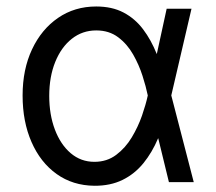

<svg xmlns="http://www.w3.org/2000/svg" viewBox="-20 -573 681 604"><path d="M277 11.4Q208.8 10.7 158 -25.7Q107.2 -62.1 79.2 -126.1Q51.1 -190 51.1 -272.7Q51.1 -354.8 80.8 -417.8Q110.4 -480.8 162.6 -516.7Q214.8 -552.6 282.7 -552.6Q332.4 -552.6 368.6 -533.6Q404.8 -514.6 430.2 -480.8Q455.6 -447.1 473 -403.4H505.7L518.5 -274.1L589.5 0H511.4L444.6 -274.1Q439.3 -300.1 428.3 -334.5Q417.3 -369 398.8 -401.6Q380.3 -434.3 351.7 -455.8Q323.2 -477.3 282.7 -477.3Q239.3 -477.3 206 -451Q172.6 -424.7 153.8 -378.2Q134.9 -331.7 134.9 -271.3Q134.9 -212.4 152.7 -165.3Q170.5 -118.3 202.4 -91.1Q234.4 -63.9 277 -63.9Q316.4 -63.9 345.5 -85.8Q374.6 -107.6 394.5 -140.8Q414.4 -174 426.7 -209.3Q438.9 -244.7 444.6 -271.3L504.3 -545.5H582.4L518.5 -271.3L505.7 -137.8H477.3Q458.8 -93.8 431.3 -59.8Q403.8 -25.9 365.6 -7.1Q327.4 11.7 277 11.4Z"/></svg>

Font: InterMG
Style: Regular
Weight: 400
Designer: Rasmus Andersson
Foundry: rsms
Version: Version 3.019;December 26, 2023;FontCreator 15.0.0.2955 64-b